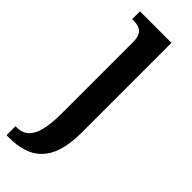

<svg xmlns="http://www.w3.org/2000/svg" viewBox="-267 -557 819 819"><g transform="rotate(45 142.0 -148.0)"><path d="M-9 240H7C126 240 210 187 210 8V-536H20V-489H25C62 -489 92 -480 92 -422V5C92 144 58 186 -3 186H-9Z"/></g></svg>

Font: Noto Serif Condensed Semi
Style: Regular
Weight: 600
Width: 3
Designer: Monotype Design Team
Foundry: Monotype Imaging Inc.
Version: Version 1.002